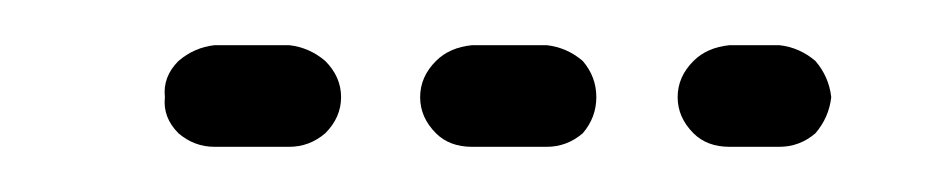

<svg xmlns="http://www.w3.org/2000/svg" viewBox="-20 -185 410 85"><path d="M53 -142Q52 -151 59 -158Q66 -164 75 -165H108Q117 -164 124 -158Q131 -151 131 -142Q131 -133 124 -126Q117 -120 108 -120H75Q66 -120 59 -126Q52 -133 53 -142ZM244 -142Q244 -151 238 -158Q231 -164 222 -165H189Q179 -164 173 -158Q166 -151 166 -142Q166 -133 173 -126Q179 -120 189 -120H222Q231 -120 238 -126Q244 -133 244 -142ZM348 -142Q347 -151 341 -158Q334 -164 325 -165H303Q293 -164 287 -158Q280 -151 280 -142Q280 -133 287 -126Q293 -120 303 -120H325Q334 -120 341 -126Q347 -133 348 -142Z"/></svg>

Font: FRB American Cursive Guidelines Arrows Dashed Extrabold
Style: Bold Italic
Weight: 800
Italic angle: -25°
Version: Version 2.0;Modular Font Editor K font №1